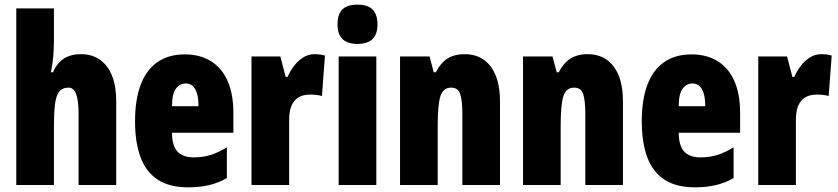

<svg xmlns="http://www.w3.org/2000/svg" viewBox="-20 -796 3606 826"><path d="M212 -621Q212 -587 209 -552.5Q206 -518 199 -485H208Q219 -511 236 -528.5Q253 -546 276 -554.5Q299 -563 328 -563Q376 -563 410 -539Q444 -515 462 -470Q480 -425 480 -360V0H318V-308Q318 -364 307.5 -391.5Q297 -419 275 -419Q248 -419 234.5 -401.5Q221 -384 216.5 -347Q212 -310 212 -253V0H50V-760H212Z M775 -562Q841 -562 888 -532.5Q935 -503 959.5 -447Q984 -391 984 -310V-225H720Q720 -170 743 -144.5Q766 -119 814 -119Q852 -119 885 -129Q918 -139 956 -162V-30Q920 -9 879 0.5Q838 10 790 10Q710 10 659.5 -22.5Q609 -55 585 -118.5Q561 -182 561 -274Q561 -367 585 -431Q609 -495 657 -528.5Q705 -562 775 -562ZM779 -437Q754 -437 737 -415Q720 -393 720 -339H834Q834 -374 827 -395.5Q820 -417 808 -427Q796 -437 779 -437Z M1333 -563Q1343 -563 1353 -562Q1363 -561 1378 -557L1365 -383Q1355 -386 1343 -387.5Q1331 -389 1315 -389Q1291 -389 1274 -382Q1257 -375 1245.5 -360.5Q1234 -346 1229 -325.5Q1224 -305 1224 -278V0H1062V-553H1186L1209 -465H1217Q1227 -488 1243.5 -510.5Q1260 -533 1283 -548Q1306 -563 1333 -563Z M1599 -553V0H1437V-553ZM1518 -776Q1563 -776 1583.5 -754.5Q1604 -733 1604 -691Q1604 -649 1582.5 -628Q1561 -607 1518 -607Q1475 -607 1453.5 -628Q1432 -649 1432 -691Q1432 -734 1452.5 -755Q1473 -776 1518 -776Z M1979 -563Q2051 -563 2091 -510Q2131 -457 2131 -360V0H1969V-308Q1969 -363 1960 -391Q1951 -419 1921 -419Q1887 -419 1875 -383Q1863 -347 1863 -253V0H1701V-553H1828L1846 -485H1855Q1868 -511 1885.5 -528.5Q1903 -546 1926.5 -554.5Q1950 -563 1979 -563Z M2508 -563Q2580 -563 2620 -510Q2660 -457 2660 -360V0H2498V-308Q2498 -363 2489 -391Q2480 -419 2450 -419Q2416 -419 2404 -383Q2392 -347 2392 -253V0H2230V-553H2357L2375 -485H2384Q2397 -511 2414.5 -528.5Q2432 -546 2455.5 -554.5Q2479 -563 2508 -563Z M2955 -562Q3021 -562 3068 -532.5Q3115 -503 3139.5 -447Q3164 -391 3164 -310V-225H2900Q2900 -170 2923 -144.5Q2946 -119 2994 -119Q3032 -119 3065 -129Q3098 -139 3136 -162V-30Q3100 -9 3059 0.5Q3018 10 2970 10Q2890 10 2839.5 -22.5Q2789 -55 2765 -118.5Q2741 -182 2741 -274Q2741 -367 2765 -431Q2789 -495 2837 -528.5Q2885 -562 2955 -562ZM2959 -437Q2934 -437 2917 -415Q2900 -393 2900 -339H3014Q3014 -374 3007 -395.5Q3000 -417 2988 -427Q2976 -437 2959 -437Z M3513 -563Q3523 -563 3533 -562Q3543 -561 3558 -557L3545 -383Q3535 -386 3523 -387.5Q3511 -389 3495 -389Q3471 -389 3454 -382Q3437 -375 3425.5 -360.5Q3414 -346 3409 -325.5Q3404 -305 3404 -278V0H3242V-553H3366L3389 -465H3397Q3407 -488 3423.5 -510.5Q3440 -533 3463 -548Q3486 -563 3513 -563Z"/></svg>

Font: Noto Sans Khmer ExtraCondensed Black
Style: Regular
Weight: 900
Width: 2
Designer: Danh Hong and the Monotype Design Team
Foundry: Monotype Imaging Inc.
Version: Version 2.004